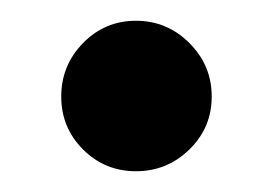

<svg xmlns="http://www.w3.org/2000/svg" viewBox="-20 -155 262 185"><path d="M162.5 -11Q141 10 111 10Q81 10 60 -11Q39 -32 39 -62Q39 -92 60 -113.5Q81 -135 111 -135Q141 -135 162.5 -113.5Q184 -92 184 -62Q184 -32 162.5 -11Z"/></svg>

Font: Cinzel Decorative
Style: Bold
Weight: 700
Version: Version 1.002;PS 001.002;hotconv 1.0.56;makeotf.lib2.0.21325